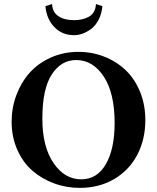

<svg xmlns="http://www.w3.org/2000/svg" viewBox="-20 -913 770 943"><path d="M354 -618.2Q280.3 -618.2 234.1 -547.1Q188 -476.1 188 -330.1Q188 -192.9 242.7 -112.5Q297.4 -32.2 378.9 -32.2Q457 -32.2 500 -106.9Q543 -181.6 543 -309.1Q543 -456.1 489.5 -537.1Q436 -618.2 354 -618.2ZM693.8 -323.2Q693.8 -228 654.1 -152.3Q614.3 -76.7 540.5 -33.4Q466.8 9.8 372.1 9.8Q305.2 9.8 244.6 -12.7Q184.1 -35.2 137.9 -75.7Q91.8 -116.2 64.5 -178.5Q37.1 -240.7 37.1 -314.9Q37.1 -383.8 60.5 -446.3Q84 -508.8 125.7 -555.7Q167.5 -602.5 229.7 -630.4Q292 -658.2 365.2 -658.2Q433.1 -658.2 492.9 -634.5Q552.7 -610.8 597.4 -568.1Q642.1 -525.4 668 -461.9Q693.8 -398.4 693.8 -323.2ZM203.1 -882.8 235.8 -893.1Q237.3 -853.5 266.4 -833.7Q295.4 -814 344.2 -814Q363.8 -814 380.6 -817.6Q397.5 -821.3 413.8 -829.3Q430.2 -837.4 440.2 -853.8Q450.2 -870.1 451.2 -893.1L482.9 -882.8Q479.5 -845.7 464.6 -816.7Q449.7 -787.6 428.7 -771.7Q407.7 -755.9 386.2 -748Q364.7 -740.2 344.2 -740.2Q284.7 -740.2 246.6 -780.3Q208.5 -820.3 203.1 -882.8Z"/></svg>

Font: Common Serif
Style: Bold
Weight: 700
Designer: Philipp H. Poll, Khaled Hosny
Foundry: Stefan Peev, Context Ltd.
Version: Version 1.026